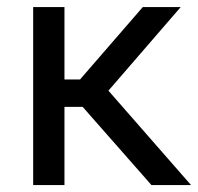

<svg xmlns="http://www.w3.org/2000/svg" viewBox="-20 -534 571 554"><path d="M166 -513.7H75.7V0H166ZM501.5 -513.7H392.1L210.9 -304.7H122.1V-225.6H252.4ZM417 0H531.2L264.6 -304.7L206.5 -239.3Z"/></svg>

Font: Roboto Flex
Style: Regular
Weight: 400
Designer: Berlow after Robertson
Foundry: Google
Version: Version 3.200;gftools[0.9.32]